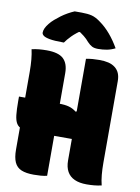

<svg xmlns="http://www.w3.org/2000/svg" viewBox="-102 -1025 805 1102"><g transform="rotate(10 300.0 -474.0)"><path d="M36 -700Q57 -705 78.5 -707Q100 -709 123 -709Q192 -709 221 -681.5Q250 -654 250 -598Q250 -524 250 -449Q250 -374 250 -299.5Q250 -225 250 -150Q250 -75 250 0Q232 4 213.5 5.5Q195 7 173 7Q128 7 100.5 -4.5Q73 -16 60.5 -43.5Q48 -71 48 -117Q48 -184 48 -258.5Q48 -333 48 -412Q48 -491 48 -570Q48 -609 45 -641Q42 -673 36 -700ZM12 -420H244Q280 -420 303.5 -413.5Q327 -407 347 -391L401 -415V-233H121Q85 -233 63 -239.5Q41 -246 30 -263.5Q19 -281 15.5 -312.5Q12 -344 12 -393ZM568 0Q547 5 525.5 7Q504 9 481 9Q439 9 410.5 -4Q382 -17 367.5 -43Q353 -69 353 -108Q353 -181 353 -255Q353 -329 353 -403Q353 -477 353 -551Q353 -625 353 -700Q372 -704 391 -705.5Q410 -707 431 -707Q460 -707 483 -701.5Q506 -696 522.5 -683Q539 -670 547 -651Q555 -632 555 -605Q555 -552 555 -495Q555 -438 555 -377.5Q555 -317 555 -255Q555 -193 555 -131Q555 -92 558 -60Q561 -28 568 0ZM242 -957Q249 -957 256 -957Q263 -957 269.5 -957Q276 -957 283 -957Q318 -957 342 -951Q366 -945 394 -924Q411 -912 426.5 -897.5Q442 -883 456.5 -866Q471 -849 484.5 -829.5Q498 -810 510 -789Q486 -777 462 -772.5Q438 -768 411 -768Q389 -768 375.5 -775Q362 -782 348 -797Q335 -813 317.5 -827Q300 -841 267 -862L322 -845Q309 -845 291 -845Q273 -845 256 -845L311 -862Q270 -835 247 -811.5Q224 -788 212 -770H206Q156 -770 129 -775Q102 -780 92 -788Q82 -796 82 -805Q82 -817 88 -830.5Q94 -844 107 -860Q118 -874 133.5 -887.5Q149 -901 166.5 -914Q184 -927 203.5 -938Q223 -949 242 -957Z"/></g></svg>

Font: Recursive Monospace Casual Black
Style: Regular
Weight: 900
Version: Version 1.047